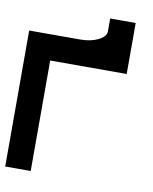

<svg xmlns="http://www.w3.org/2000/svg" viewBox="-84 -805 694 869"><g transform="rotate(10 263.5 -371.0)"><path d="M117.2 -507.8V0H0V-625H234.4Q282.7 -625 317.4 -642.1Q351.6 -659.2 351.6 -683.6V-742.2H468.8V-507.8Z"/></g></svg>

Font: Leporid
Style: Regular
Weight: 400
Designer: GGBotNet
Foundry: GGBotNet
Version: 1.00